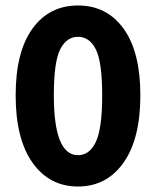

<svg xmlns="http://www.w3.org/2000/svg" viewBox="-20 -667 568 699"><path d="M37 -320Q37 -478 98 -562.5Q159 -647 264 -647Q369 -647 430 -562.5Q491 -478 491 -320Q491 -161 429.5 -74.5Q368 12 264 12Q160 12 98.5 -74.5Q37 -161 37 -320ZM264 -102Q306 -102 329 -150.5Q352 -199 352 -320Q352 -441 329 -487Q306 -533 264 -533Q222 -533 199 -487Q176 -441 176 -320Q176 -102 264 -102Z"/></svg>

Font: Toshiba Sans
Style: Bold
Weight: 700
Designer: Paul D. Hunt
Foundry: Toshiba Corporation
Version: Version 2.020;PS 2.0;hotconv 1.0.86;makeotf.lib2.5.63406